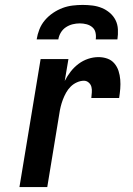

<svg xmlns="http://www.w3.org/2000/svg" viewBox="-20 -760 540 780"><path d="M59 0 145 -520H258L243 -431Q253 -451 267 -469Q281 -487 299 -500.5Q317 -514 338 -521Q359 -528 380 -528Q399 -528 416 -522Q433 -516 444.5 -502.5Q456 -489 461.5 -472Q467 -455 468.5 -436.5Q470 -418 468.5 -399.5Q467 -381 464 -362H351Q352 -373 353 -384.5Q354 -396 351.5 -406.5Q349 -417 340.5 -424.5Q332 -432 321 -432Q307 -432 292.5 -425.5Q278 -419 267 -408Q256 -397 248.5 -383.5Q241 -370 235.5 -355.5Q230 -341 226.5 -326.5Q223 -312 221 -298L172 0ZM129 -600Q132 -620 140 -640.5Q148 -661 162.5 -678Q177 -695 195.5 -707.5Q214 -720 234 -727.5Q254 -735 275 -737.5Q296 -740 316 -740Q336 -740 356 -737.5Q376 -735 394 -727.5Q412 -720 426.5 -707.5Q441 -695 449.5 -678Q458 -661 459 -640.5Q460 -620 457 -600H369Q371 -614 368 -627.5Q365 -641 355 -649.5Q345 -658 331.5 -661.5Q318 -665 304 -665Q290 -665 275.5 -661.5Q261 -658 248 -649.5Q235 -641 227 -627.5Q219 -614 217 -600Z"/></svg>

Font: Iosevka Custom
Style: Bold Italic
Weight: 700
Italic angle: -9°
Designer: Belleve Invis
Foundry: Belleve Invis
Version: Version 30.3.1; ttfautohint (v1.8.3)